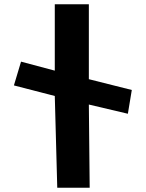

<svg xmlns="http://www.w3.org/2000/svg" viewBox="-20 -880 683 900"><path d="M579.4 -346.8 597.8 -458.2 396.5 -508.8V-860H236.8V-548.9L78.6 -591L45.2 -479.6L236.8 -430.1L248.4 0H400.4L396.5 -390Z"/></svg>

Font: Stormning
Style: Bold
Weight: 400
Designer: Robert Jablonski, Mew Too
Foundry: Cannot Into Space Fonts
Version: Version 0.90